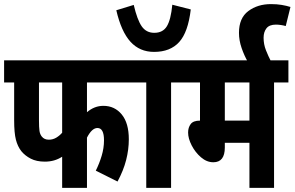

<svg xmlns="http://www.w3.org/2000/svg" viewBox="-20 -916 1436 936"><path d="M404 -514V-369Q440 -400 484 -400Q539 -400 573.5 -358Q608 -316 608 -237Q608 -187 595 -136Q582 -85 553 -31L447 -84Q464 -118 475.5 -156Q487 -194 487 -232Q487 -292 455 -292Q428 -292 404 -245V0H283V-152Q246 -128 199 -128Q158 -128 130 -142.5Q102 -157 84 -179Q66 -202 57.5 -235Q49 -268 49 -330V-514H0V-622H647V-514ZM170 -514V-330Q170 -294 172.5 -277.5Q175 -261 184 -250Q196 -235 218 -235Q238 -235 254.5 -245Q271 -255 283 -269V-514Z M814 -514V0H693V-514H635V-622H884V-514ZM910 -870Q897 -759 853.5 -711Q810 -663 731 -663Q661 -663 616 -712.5Q571 -762 547 -866L632 -892Q649 -819 671 -787.5Q693 -756 732 -756Q774 -756 793.5 -788Q813 -820 820 -893Z M1316 -514V0H1196V-220H1076V-197Q1076 -125 1020 -125Q988 -125 960 -149Q932 -173 914.5 -207Q897 -241 897 -270Q897 -294 909.5 -311Q922 -328 955 -328V-514H872V-622H1386V-514ZM1196 -514H1076V-328H1196Z M1188 -615Q1171 -644 1158 -681.5Q1145 -719 1145 -756Q1145 -828 1190.5 -862Q1236 -896 1301 -896Q1330 -896 1353.5 -892Q1377 -888 1396 -882L1373 -789Q1363 -792 1350 -794Q1337 -796 1325 -796Q1293 -796 1279 -778Q1265 -760 1265 -732Q1265 -700 1276.5 -671Q1288 -642 1302 -615Z"/></svg>

Font: Noto Sans ExtraCondensed
Style: Bold
Weight: 700
Width: 2
Designer: Monotype Design Team
Foundry: Monotype Imaging Inc.
Version: Version 2.013; ttfautohint (v1.8.4.7-5d5b)